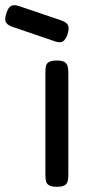

<svg xmlns="http://www.w3.org/2000/svg" viewBox="-121 -706 334 736"><path d="M96 10Q77 10 67.5 4.5Q58 -1 55.5 -11Q53 -21 53 -35V-430Q53 -444 55.5 -454Q58 -464 68 -469Q78 -474 97 -474Q117 -474 126 -468.5Q135 -463 138 -453Q141 -443 141 -428V-34Q141 -20 138 -10Q135 0 125.5 5Q116 10 96 10ZM91 -547 -73 -603Q-93 -610 -98.5 -621Q-104 -632 -97 -654Q-90 -677 -79 -683Q-68 -689 -49 -683L116 -627Q135 -620 140 -608.5Q145 -597 138 -575Q130 -553 120 -547Q110 -541 91 -547Z"/></svg>

Font: Fredoka Expanded
Style: Regular
Weight: 400
Width: 7
Designer: Ben Nathan
Foundry: Milena B. Brandão, Ben Nathan
Version: Version 2.001